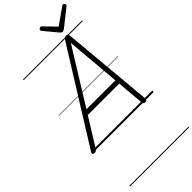

<svg xmlns="http://www.w3.org/2000/svg" viewBox="-559 -1336 1915 1915"><g transform="rotate(-45 398.0 -379.0)"><path d="M-14 14Q-30 14 -35 5Q-40 -4 -31 -19L576 -993Q583 -1006 591 -1010.5Q599 -1015 613 -1015Q626 -1015 632 -1009.5Q638 -1004 640 -988L728 -14Q729 0 723 7Q717 14 702 14Q688 14 682.5 8.5Q677 3 675 -10L649 -302H206L24 -9Q15 5 7.5 9.5Q0 14 -14 14ZM237 -352H645L595 -930ZM810 -1258Q818 -1258 825 -1250.5Q832 -1243 832 -1236Q832 -1230 830 -1226.5Q828 -1223 823 -1219L646 -1079Q636 -1073 629.5 -1069.5Q623 -1066 615 -1066Q608 -1066 602.5 -1070Q597 -1074 591 -1080L474 -1221Q471 -1226 469.5 -1230Q468 -1234 468 -1237Q468 -1246 477 -1252Q486 -1258 493 -1258Q500 -1258 503.5 -1255Q507 -1252 511 -1247L624 -1131L789 -1247Q796 -1252 800 -1255Q804 -1258 810 -1258ZM0 490H833V500H0ZM0 -20H833V0H0ZM0 -505H833V-500H0ZM0 -1010H833V-1000H0Z"/></g></svg>

Font: Playwrite AU QLD Guides
Style: Regular
Weight: 400
Designer: Veronika Burian, José Scaglione
Foundry: TypeTogether
Version: Version 1.003